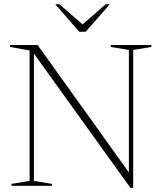

<svg xmlns="http://www.w3.org/2000/svg" viewBox="-20 -904 785 934"><path d="M124 -24V-658.5L29 -675.5V-685H163L624 -41.5L607 -20.5V-661L519 -675.5V-685H716V-675.5L628 -661V10H614.5L133 -660L145 -664.5V-24L232.5 -9.5V0H36V-9.5ZM392 -776.5H371.5L494.5 -883.5H514L397 -749.5H365.5L249 -883.5H268.5Z"/></svg>

Font: Newsreader 36pt ExtraLight
Style: Regular
Weight: 250
Designer: Hugues Gentile
Foundry: Production Type
Version: Version 1.003